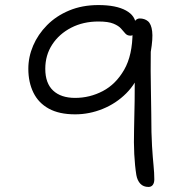

<svg xmlns="http://www.w3.org/2000/svg" viewBox="-20 -730 740 759"><path d="M567 9Q547 9 535 -3.5Q523 -16 519 -38Q507 -113 510 -218.5Q513 -324 513 -459L537 -456Q519 -401 479 -361Q439 -321 386 -299.5Q333 -278 277 -278Q214 -278 173 -300.5Q132 -323 112 -364Q92 -405 92 -458Q92 -505 111 -549.5Q130 -594 166 -630.5Q202 -667 253.5 -688.5Q305 -710 369 -710Q439 -710 478 -688.5Q517 -667 517 -629Q517 -614 512 -601.5Q507 -589 496 -589Q483 -589 475.5 -597.5Q468 -606 458.5 -617Q449 -628 428.5 -636.5Q408 -645 369 -645Q309 -645 261.5 -620.5Q214 -596 186.5 -554Q159 -512 159 -458Q159 -401 190 -372Q221 -343 277 -343Q335 -343 386.5 -370Q438 -397 471 -454.5Q504 -512 504 -604Q504 -630 511.5 -643.5Q519 -657 532 -657Q552 -657 565 -646Q578 -635 581.5 -606.5Q585 -578 576 -525Q575 -446 576.5 -378Q578 -310 578 -280Q578 -200 581 -152.5Q584 -105 587 -75.5Q590 -46 590 -21Q590 -7 584 1Q578 9 567 9Z"/></svg>

Font: Shantell Sans Light
Style: Regular
Weight: 300
Designer: Stephen Nixon, Anya Danilova, Shantell Martin
Foundry: Arrow Type
Version: Version 1.011;[c5ecc13dd]